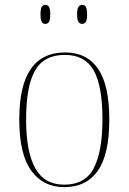

<svg xmlns="http://www.w3.org/2000/svg" viewBox="-20 -757 527 787"><path d="M243 10Q157 10 108 -57.5Q59 -125 59 -267Q59 -406 106 -474Q153 -542 247 -542Q336 -542 382 -475Q428 -408 428 -267Q428 -124 381 -57Q334 10 243 10ZM243 0Q330 0 365 -69Q400 -138 400 -267Q400 -405 364 -468.5Q328 -532 246 -532Q160 -532 123.5 -467.5Q87 -403 87 -267Q87 -135 124.5 -67.5Q162 0 243 0ZM317 -659Q307 -659 301.5 -667.5Q296 -676 296 -698Q296 -720 301.5 -728.5Q307 -737 317 -737Q327 -737 332 -728.5Q337 -720 337 -698Q337 -676 332 -667.5Q327 -659 317 -659ZM166 -659Q156 -659 151 -667.5Q146 -676 146 -698Q146 -720 151 -728.5Q156 -737 166 -737Q176 -737 181 -728.5Q186 -720 186 -698Q186 -676 181 -667.5Q176 -659 166 -659Z"/></svg>

Font: Noto Serif Display SemiCondensed Thin
Style: Regular
Weight: 100
Width: 4
Designer: Monotype Design Team
Foundry: Monotype Imaging Inc.
Version: Version 2.009